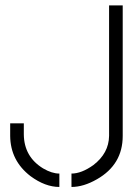

<svg xmlns="http://www.w3.org/2000/svg" viewBox="-20 -704 523 728"><path d="M18.6 -188.5V-236.3H70.3V-194.3Q71.3 -109.4 143.6 -65.4Q176.8 -45.9 205.1 -45.9V4.9Q151.4 4.9 95.7 -36.1Q19.5 -94.7 18.6 -188.5ZM251 4.9V-45.9Q289.1 -45.9 334 -78.1Q392.6 -123 393.6 -188.5V-683.6H445.3V-188.5Q445.3 -80.1 347.7 -24.4Q296.9 4.9 251 4.9Z"/></svg>

Font: Post No Bills Jaffna
Style: Regular
Weight: 400
Designer: Kosala Senevirathne, Siva Puranthara, Lasantha Premarathna, Tharique Azeez
Foundry: Mooniak
Version: Version 1.220 ; ttfautohint (v1.6)